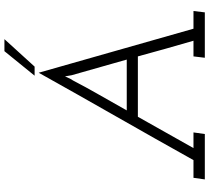

<svg xmlns="http://www.w3.org/2000/svg" viewBox="-58 -864 923 846"><g transform="rotate(-90 403.0 -441.5)"><path d="M492 -750H532Q568 -789 592.5 -816.5Q617 -844 653 -883H600Q573 -850 546 -816.5Q519 -783 492 -750ZM42 -50 35 0H235L242 -50H173L311 -295H577Q594 -233 611 -172Q628 -111 646 -50H577L571 0H771L777 -50H699Q650 -222 602 -391Q554 -560 505 -732Q409 -560 312.5 -391Q216 -222 120 -50ZM339 -344Q371 -401 407 -464Q443 -527 471 -581Q475 -587 477.5 -591.5Q480 -596 489 -616L494 -587L563 -344Z"/></g></svg>

Font: Josefin Slab Thin Medium
Style: Italic
Weight: 500
Italic angle: -12°
Version: Version 2.000